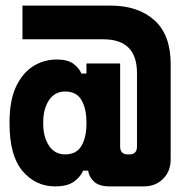

<svg xmlns="http://www.w3.org/2000/svg" viewBox="-20 -650 652 684"><path d="M176 14Q107 14 60.5 -40.5Q14 -95 14 -209V-215Q14 -292 37 -341Q60 -390 98 -414Q136 -438 182 -438Q220 -438 240.5 -423.5Q261 -409 270 -388H288V-424H408V-128Q408 -100 435 -100H441Q468 -100 468 -128V-390Q468 -510 348 -510H60V-630H374Q472 -630 530 -578Q588 -526 588 -422V-82Q588 -40 561 -13Q534 14 493 14H370Q333 14 315 -3Q297 -20 294 -42H276Q267 -20 243.5 -3Q220 14 176 14ZM212 -100Q253 -100 270.5 -131Q288 -162 288 -209V-215Q288 -262 270.5 -293Q253 -324 212 -324Q175 -324 154.5 -293Q134 -262 134 -215V-209Q134 -162 154.5 -131Q175 -100 212 -100Z"/></svg>

Font: Space Mono
Style: Bold
Weight: 700
Monospace: yes
Designer: Colophon Foundry + Benjamin Critton
Foundry: Colophon Foundry & Benjamin Critton
Version: Version 1.003; ttfautohint (v1.8.4.7-5d5b)